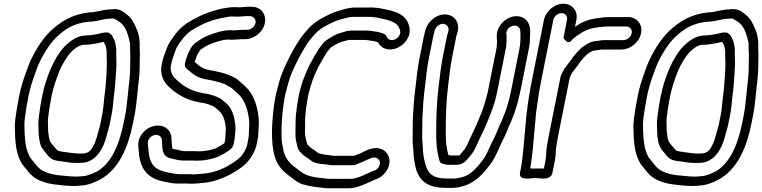

<svg xmlns="http://www.w3.org/2000/svg" viewBox="-20 -798 4065 1024"><path d="M451.4 -682C499.3 -682.7 530.7 -698 563.3 -698H565.3C567.3 -698 569.8 -698.3 571.3 -698.7C589.1 -702.8 598.7 -693.2 622 -677.8C652.4 -653 661.6 -617 672.9 -571.7C674.9 -556.5 672.7 -541 674.4 -518.4C675.9 -498.9 674.3 -479.6 674.3 -455C674.8 -415.7 671.9 -381.1 666.3 -336.8L661.3 -286.8C657.5 -254.7 654.3 -216.8 647.9 -185L638.9 -140C614.3 -16.4 568.3 77 497.2 116.4C469.9 129.8 447 140.4 417 142.1C408.2 142.7 397.7 143.5 389.4 144C353.7 143.9 323.9 139 288.3 136.1C234.4 129.1 197.4 112.6 175.6 85.3L162 68.3C150.4 53.7 142.3 46.2 136 32.8C115.2 -7.6 111.7 -59.7 110.2 -124.7C108.8 -152.8 115.9 -186.8 121.1 -226.3C124.6 -246.9 128 -265.6 132.1 -286C140.3 -327 151.4 -361.5 164 -397L181.3 -444.3C205.4 -502.3 245.3 -565.2 280.8 -599.8C329.9 -645.7 375.5 -674 451.4 -682ZM460.1 -732C459.5 -732 458.4 -732 457.6 -731.9C367 -723 304.3 -683.9 249.2 -632.2C202.7 -587.2 160.8 -518.4 134.2 -454.2C134.1 -454 133.9 -453.5 133.8 -453.1L116.2 -405C103 -367.9 91 -330.6 82.1 -286C77.9 -264.8 74.2 -245 70.7 -223.7C65.7 -185.2 57.6 -151.4 59.3 -113.2C60.7 -49.4 63.4 10.5 89.2 61.1C98.3 80.2 110.2 92 119.6 103.7L133.2 120.7C163.8 158.8 213.1 178.2 272.8 185.8C306.8 190.2 339.3 194 380.3 194C390.6 194 401.7 192.6 410.3 191.9C451.1 189.7 487.6 173.9 514.3 159.3C615.4 103.9 663.7 -13.5 688.9 -140L697.9 -185C705.2 -221.3 708.2 -259.3 712 -291.2L717 -341.2C722.5 -384.9 725.8 -423.9 725.3 -465C725.3 -486.6 727.1 -507.9 725.2 -531.6C724 -548.4 726.7 -566.9 723.2 -589.3C720.4 -607.7 717.3 -626.2 706.9 -646.9C696.5 -671.5 684.5 -698.6 657.8 -719.7C643.2 -731.1 618.6 -756.2 572.5 -748C527.3 -747.7 491.2 -732 460.1 -732ZM423 70C424.3 70 426.2 69.8 427.2 69.7C482.9 60.7 510.9 19.9 530 -19.3C542.6 -46.4 549.1 -77.4 555.9 -100.4C559.8 -112.9 563.3 -126.6 565.9 -140L574.9 -185C581.3 -216.7 584.6 -252.3 586.7 -279.5L592.8 -330C592.8 -330.3 592.9 -330.8 592.9 -331.1L595.9 -370.9C599.7 -414.4 602.2 -458.9 600.1 -500.6C598.9 -512.9 602 -527.7 598.5 -547.2C597.1 -555.8 596.3 -564.8 593.2 -575.2C589.9 -586.2 584.2 -594.7 577.6 -607.5C574.5 -613.7 564.4 -620.4 563.8 -620.8C560.2 -623.5 554.8 -625 550.8 -625L548.8 -625C531.2 -625 512.2 -619.4 500.8 -616.5C478.3 -613 457.9 -609 439.6 -609C388.4 -609 350.6 -574.3 328 -553.7C327.4 -553.2 326.6 -552.4 326.2 -552C296.9 -521.2 268.3 -473.7 250.9 -432.4C232 -387.5 216.1 -341.2 204.9 -285C197.7 -249.2 191.1 -209 187.4 -177.3C182.8 -144.2 185 -125.3 185.7 -100.7C185.9 -79.8 186.7 -66.5 190.6 -50.3C194.6 -17.5 209.6 1 224 16.7C233.1 29.8 242 40.2 256.7 49.7C272.8 60.1 298.6 61.4 310.9 62.8C334.4 67.1 363.4 71 384.8 71H400.8C408.6 71 416.7 70 423 70ZM533.1 -574.6C536.3 -568 539.3 -560.8 544.5 -551C545.6 -546.7 546.7 -538.7 548.3 -529.1C550 -520.5 547.4 -508.8 549.2 -487.4C550.9 -451.4 548.8 -407.4 545.1 -365.1L542.1 -325.5L536 -275C532.6 -246.8 530.7 -213.9 524.9 -185L515.9 -140C513.6 -128.1 510.8 -117.1 507.2 -105.6C499.7 -80 492.3 -49.6 484.4 -32.7C467.8 1.7 457.6 14.8 430.7 20C424.6 20.1 417.4 20.4 409.8 21H396C375.4 18.9 347 16.8 328.8 13.4C314.5 10.7 296.7 9.4 289.5 5.9C280.7 0 274.6 -9.9 265.5 -19.7C251.7 -34.7 243.1 -46.6 241.2 -66.2C239.4 -83.5 236.9 -86.8 236.6 -111.3C235.9 -139 234.1 -153.6 238 -180.8C241.6 -212.2 247.9 -249.9 254.9 -285C265.1 -336.3 280.3 -375.4 297.8 -422.1C311.9 -455.3 338.4 -498.5 359.4 -521.1C382 -541.6 403.6 -559 429.6 -559C455.3 -559 480.3 -564.3 500.1 -567.3C511.1 -568.9 522.6 -573.2 533.1 -574.6Z M1030.2 59C1069.9 59 1108.3 51.1 1140.5 39.2C1141.5 38.8 1142.8 38.2 1143.6 37.9C1164.8 27.2 1187.6 14.4 1207.3 0C1214.4 -5.2 1223.3 -16.7 1225.4 -27L1232 -60C1232.3 -61.6 1232.5 -63.7 1232.5 -64.9C1232.5 -80 1238 -107.4 1235.3 -127.9L1232.4 -148.9C1226.7 -192 1210 -232.1 1175.5 -256.1C1165.8 -263.5 1165 -267.1 1157.4 -271.4C1132.9 -285 1098.2 -297.4 1063.4 -300.8C995.9 -313.3 953.9 -340.7 915.3 -378.4C896.8 -396 883.9 -424.1 893.6 -459.1C893.7 -459.7 893.9 -460.5 894 -461C898.7 -484.1 908.3 -504.3 914.7 -525.4C920.2 -543.4 931.4 -560.5 944.4 -578.1C960.2 -599.5 978.8 -620.7 998.5 -634C1041.6 -661.2 1081.1 -681 1132.6 -695C1151.6 -700.1 1171.6 -703.1 1196.9 -708.4C1206.3 -709.6 1213.3 -710 1222.7 -710C1229.6 -710 1238.5 -709 1247.5 -709C1264.8 -709 1281.9 -712 1290.1 -712H1313.1C1332 -712 1346.5 -693.9 1342.8 -675C1339.1 -656.5 1318 -639 1298.6 -639H1275.6C1258.6 -639 1240.9 -636.2 1229.1 -636C1219.4 -636.8 1215.2 -637 1208.2 -637C1163.6 -637 1124.5 -621 1094.1 -610.4C1073 -603 1050.4 -589.2 1031.4 -575.5C1002.1 -559 991.8 -527.7 987.9 -522.2C986 -519.4 984.3 -515.9 983.6 -513.3C980.3 -502 971.9 -485.6 969 -471L966 -456C962.3 -437.3 984.4 -424.9 990.2 -419.4C1009.3 -401.8 1033.2 -385.2 1066.4 -377.5C1112.5 -368.8 1152.7 -361.3 1184.1 -346.5C1199.7 -336.9 1209.1 -333.4 1217.9 -326.2C1230.5 -313.7 1236.1 -311 1249 -298.4C1285.7 -264.7 1302.9 -213.2 1309.1 -151C1310.7 -132.7 1306.7 -98 1306.5 -71.7C1305.3 -62.9 1304 -55 1302.2 -46L1298 -25C1294.2 -6.1 1282.5 13.4 1269.9 30.2C1259 45.3 1243.6 55.7 1221.5 71.2C1178.4 98.7 1136.1 117.9 1081.7 126.2L1061.9 128.1C1046 129.7 1027.8 131.8 1011.8 132C1003.1 131.2 997.3 131 988.8 131H938.8C913.2 131 896.9 124.9 869.2 120.4C801.5 106.7 776.8 73.5 771.6 2.2L768.4 -31.9C765.7 -65.9 805 -89.3 830.1 -73.6C838.8 -68.2 842.4 -61.6 843.3 -52.4L845.3 -17.8C847 11.8 854 42.4 896.9 47.8C909 50 916.1 53.4 925.5 54.7L938.5 56.6C944.7 57.8 948.1 58 953.4 58H1003.4C1013.9 58 1022 59 1030.2 59ZM1000.7 182C1021.6 182 1041.7 179.4 1057 177.9L1077.4 175.9C1077.7 175.8 1078.3 175.8 1078.7 175.7C1143.7 166 1195.7 141.8 1243.6 111.2C1265.1 97.4 1290.1 80.2 1309.3 53.8C1323.6 34.6 1341.6 7.1 1348 -25L1352.2 -46C1354.4 -57.3 1357.5 -69.7 1357.5 -79.9C1357.5 -103.2 1362.4 -137 1359.9 -165C1353.1 -232.9 1333.8 -295.3 1287.9 -337.6C1273.2 -351.9 1266.3 -355.9 1256.9 -365.2C1242.6 -379.5 1227.8 -385.4 1214.3 -391.9C1175.4 -410.5 1132.1 -417.8 1086.1 -426.5C1064.6 -431.7 1044.3 -444.6 1029 -458.6C1025.3 -462.2 1021.5 -465.1 1018.4 -467.7L1018.7 -469.4C1021.2 -476.9 1026.9 -491.2 1031.1 -504.3C1038.4 -516 1046.3 -529.7 1049.8 -533.3C1051.4 -534.1 1053 -535.1 1054.5 -536.2C1068.8 -546.9 1083.9 -555 1103.6 -564.1C1135 -575.1 1166.5 -587 1198.2 -587C1203.7 -587 1210.9 -586 1218 -586C1236.6 -586 1254.6 -589 1265.6 -589H1288.6C1335.2 -589 1383.3 -627.4 1392.8 -675C1402.2 -722.2 1370.3 -762 1323.1 -762H1300.1C1284.6 -762 1270.9 -759.2 1258.4 -759C1250.8 -759.5 1240.2 -760 1232.7 -760C1221 -760 1209.7 -759.3 1198.7 -757.7C1176.6 -754.7 1155.5 -751.9 1127.7 -742.8C1070.9 -727.3 1022.5 -703.2 976.6 -674C947.8 -654.9 923.9 -629.6 904.7 -601.3C891.6 -583.4 876.2 -561.8 866.5 -532C857.9 -511.4 849.5 -487.8 844.2 -461.9C829.7 -407.6 850.4 -364 876.1 -339.6C918.1 -298.5 969 -265.4 1045.8 -251.4C1046.3 -251.3 1047.2 -251.2 1047.9 -251.1C1075.8 -248.5 1102.1 -239.4 1123.2 -228.2C1127.7 -223.4 1136.2 -217 1139.9 -214.2C1163 -196.4 1176.8 -171.2 1181.9 -133.1L1184.5 -113.1C1184.9 -100.1 1181.9 -78.8 1181.5 -57.6L1176.8 -34.1C1163.3 -24.8 1146.4 -15.1 1129.6 -6.6C1104.6 2.3 1073.2 8.9 1041.2 9C1032.9 8.4 1023.5 8 1013.4 8H963.4C959.9 8 958.4 7.6 956.1 7.2L944.3 5.5C937.3 3.3 925.4 0.3 914.7 -1.6C896.2 -5 900.1 2.2 896.2 -30.9L894.2 -65.6C892.1 -88.5 881.1 -106.1 863.1 -117.4C805.4 -153.4 711.2 -97.4 717.6 -18.1L720.8 15.8C726.9 99.8 765.2 152.7 850.9 169.6C874.3 173.4 894.8 181 928.9 181H978.9C987.3 181 993.7 182 1000.7 182Z M1964.5 115.7C1935.6 129 1903.6 144.8 1880.3 150.9C1871.2 153.2 1862.1 156 1848.9 156H1745.9C1733.9 156 1725.4 155.2 1717.3 154.2L1701.4 152.2C1647 146.6 1613.7 140.4 1580.9 115.2L1570.2 107C1531.3 79.2 1505.7 55.2 1493.6 12.4C1489.1 -14.1 1482.6 -34.2 1482.1 -58.7C1479.1 -117.1 1483.2 -173.7 1492.8 -244.5C1498.9 -288.6 1503.4 -302.5 1515.1 -346.4C1528.6 -397.8 1545.6 -432.7 1568.3 -477.7C1588.6 -518 1617 -567.1 1640.4 -594.1L1658.4 -615C1678.6 -637.6 1695.9 -648.8 1727.7 -665.6C1759.3 -682.7 1780.3 -690.6 1816.7 -700C1833.8 -704.9 1849.1 -708 1866.3 -708H1940.3C1949.8 -708 1957.1 -708.5 1966.2 -707.2L1985.1 -705.2C2051.9 -691.4 2094.4 -683.6 2109.1 -647.9L2112.4 -640C2124.1 -608.9 2090.4 -578.1 2061.7 -585.3C2050.2 -588.2 2045.5 -593.1 2040.4 -605.9C2034.7 -620.1 2004 -624.6 1995.2 -627.7C1992.9 -628.6 1989.8 -629 1987.6 -629C1981.1 -629 1970.3 -631.9 1961 -632.9L1943.7 -634.7C1938.5 -635.7 1932.3 -635.4 1929.2 -635H1851.8C1832.4 -635 1814.2 -627.4 1806.8 -625.3C1773.5 -618.4 1742.7 -598 1722.8 -585C1709.3 -576.2 1699.7 -562.9 1691.6 -552.4L1680.8 -538.4C1679.9 -537.2 1678.8 -535.5 1678.2 -534.5C1669.1 -518.4 1644.8 -478.8 1633.1 -456.1C1610.7 -409.2 1586.6 -353.7 1574.5 -293C1565.7 -249.1 1557.7 -194.4 1556.5 -155.7C1555.9 -125.7 1555.7 -104.1 1555.7 -76.1C1555.7 -50.9 1563.3 -32 1566.1 -17C1567.8 -7.5 1572.5 5.8 1585.3 16.5C1588.6 19.4 1596 28.9 1605.7 34.8C1617.9 43.4 1627.4 49 1635.6 55.8C1656.5 74.5 1686.7 75.5 1707.7 77.8L1725.3 79.8C1731.5 80.5 1739 83 1746.4 83H1865.4C1870.4 83 1876.4 81 1880.1 78.8C1884.9 76 1898.5 72.5 1914.1 65.4C1948.5 49.7 1971.8 34.8 1991.7 45.9C2005.6 53.6 2013.1 73.6 1998.2 94.8C1990.4 106 1982.2 110.8 1964.5 115.7ZM2156.9 -674.1C2131.9 -734.8 2063 -742.1 2003.5 -754.5C2003 -754.6 2001.9 -754.8 2001.2 -754.9L1982.1 -756.8C1972.5 -758.2 1961.4 -758.7 1949.5 -758H1876.3C1853 -758 1832.8 -753.9 1812.4 -748C1775.3 -738.4 1744.9 -727.1 1710.6 -708.4C1677.4 -691 1649.9 -673.6 1622.7 -643L1604.3 -621.9C1573.6 -586.4 1544.9 -534.9 1523.4 -492.3C1500.6 -447.2 1480.7 -406.2 1465.8 -349.6C1454.6 -307.3 1448.7 -287.8 1442.3 -241.4C1428.5 -139.7 1424.2 -39.9 1443.9 32.6C1459 88.7 1493.7 119.7 1534.7 149L1544.8 156.8C1559.6 168.1 1576 181.5 1604 187.4C1629 194.8 1656 198.8 1685.9 201.8L1700.2 203.7C1709.3 205.6 1722.5 206.7 1736.6 206H1838.9C1854.8 206 1870.2 203.8 1885 198.8C1915.9 190.6 1949.3 173.5 1973.8 162.4C1996.8 155.7 2021.5 141.5 2038.5 117.2C2073.6 67 2054.8 18.8 2023 1.1C1975.7 -25.1 1921.9 11 1900.7 20.6C1894.5 23.5 1883 26.3 1868.7 33H1758.8C1753 31.9 1746.6 30.8 1740.7 30.2L1723.1 28.2C1701.7 25.7 1678 20 1674.3 16.5C1662.4 5.1 1650.4 -0.7 1639.9 -8.2C1635.5 -11.3 1633.5 -14.6 1622.8 -24C1620.2 -26.3 1620.1 -26.1 1615.9 -37C1612.2 -55.5 1607.7 -68.9 1606.7 -86.5C1606.7 -112.8 1606.9 -135.5 1607.4 -164.3C1608.5 -197.2 1616.1 -250.6 1624.4 -292.3C1627.1 -303.2 1631.4 -319.4 1636 -336C1647.7 -377.3 1660.2 -404.2 1678.2 -441.9C1686.8 -458.3 1710.1 -496.9 1720.6 -515.4L1729.6 -527.1C1737.5 -536.5 1741.7 -541.8 1746.6 -546.2C1765.3 -558.3 1791.4 -573.3 1808 -576.5C1821.2 -579 1836 -585 1841.8 -585H1921.8C1922.7 -585 1924.5 -585.1 1925.9 -585.3C1926.3 -585.2 1926.8 -585.2 1927.2 -585.1L1944.7 -583.3C1952.9 -581.6 1960.7 -579.8 1973.5 -579.1C1981.4 -576.7 1989.8 -574.8 1995.6 -572.8C2004.1 -556.2 2018.1 -542.3 2040.3 -536.7C2087.5 -524.8 2138.8 -557 2157.9 -600.8C2168.9 -625.9 2166.2 -652.2 2156.9 -674.1Z M2317.9 -662.4C2348.8 -684.8 2379.2 -660.1 2371.1 -631.1L2368.1 -620.7C2365.6 -613 2364.8 -610.2 2363.8 -605L2342 -496C2329.4 -432.8 2328.1 -400.5 2319 -335.2C2308.4 -243.2 2306.9 -173.8 2306.3 -94.1C2306.6 -51.9 2306.7 -20.8 2314.3 17.1C2317.1 32.5 2320.4 47.7 2324.4 61.2C2326.4 67.7 2331.8 72.6 2338.1 74.3C2347.2 76.6 2359.4 81 2369.8 81H2415.8C2448.6 81 2469.3 56.9 2479.8 42.9C2494.2 26.4 2503.5 14.4 2516 -10C2529.1 -37.7 2545.5 -75.8 2556 -96.3C2571.3 -125 2585.7 -166.7 2596.2 -189.9C2596.5 -190.6 2596.9 -191.7 2597.1 -192.2L2606.2 -218C2616.2 -245.2 2625.2 -276.3 2630.3 -302L2679.2 -547C2680.5 -553.3 2680.1 -558.5 2680.6 -565.1L2681.8 -581.1C2682.1 -584.8 2681.6 -592.4 2681.6 -593.9C2683 -609.4 2681.3 -610.9 2680.5 -614.9C2678.3 -648.9 2715.8 -671.9 2741.6 -656.8C2757.1 -647.8 2756.4 -629.8 2755.5 -591.7L2755.1 -575.4C2753.9 -561.9 2752.8 -550 2750 -536L2707.5 -323C2699.5 -282.8 2688.9 -240.3 2676.6 -206.5C2667.4 -183.2 2661.6 -166.5 2653.6 -148.7C2642.4 -126.4 2628.3 -88.5 2620.7 -72.8C2596.7 -29.6 2577.6 25.4 2557.8 51.8C2523.7 96.6 2493 131.6 2450.5 145.2C2432.8 150.1 2417.9 154 2401.3 154H2363.3C2266.4 154 2255.6 110.5 2240.5 43.7C2238.7 33.4 2237.4 23 2236.4 13.4L2235.3 -10.1C2234 -35.7 2231 -49.5 2231.7 -80.2C2232.9 -111.5 2231.6 -155.3 2233.4 -183.5C2235.8 -226 2238.6 -278.5 2245.8 -329.8C2253.9 -399 2256 -430.6 2269 -496L2290.8 -605C2291.9 -610.7 2293.8 -618.6 2296.1 -627L2299.1 -637.4C2302.8 -648.3 2308 -655.2 2317.9 -662.4ZM2293.2 -700.6C2272.7 -685.7 2257.9 -666 2250.4 -642.6L2247.1 -631C2244.3 -620.7 2242.3 -612.7 2240.8 -605L2219 -496C2205.5 -428.5 2203.1 -392.9 2195.2 -326.2C2187.8 -273.4 2184.9 -218.4 2182.5 -176.5C2180.5 -144.7 2181.9 -101.5 2180.7 -71.8C2180 -39.2 2181.7 -22.3 2184.4 2.7L2185.6 26.6C2186.8 39.6 2188.2 50.2 2190.3 61.8C2195.2 89.9 2198.4 115.9 2217 143.9C2240.8 184.7 2290.9 204 2353.3 204H2391.3C2416.5 204 2437.9 198 2456 192.8C2522.2 172.2 2562.5 120.9 2596.6 76.2C2627.1 35.6 2645.1 -21.5 2664.8 -56.5C2676 -76.5 2690.5 -118.4 2698.8 -134.6C2709.9 -156.6 2715.3 -175.6 2724 -197.5C2738.7 -237.6 2749 -280.7 2757.5 -323L2800 -536C2803.6 -553.9 2805.8 -569.5 2806.1 -583.3L2806.5 -599.6C2809.5 -635.4 2810.4 -679.7 2773.5 -701.2C2730.9 -726 2676.7 -703.9 2648.8 -665C2635.3 -646.1 2627.7 -623 2629.8 -600C2630.7 -589.6 2630.4 -585.2 2630.9 -573.4L2629.8 -558.9C2629.4 -554.1 2629.1 -549.9 2628.9 -545.2L2580.5 -303C2572.9 -275.9 2566.6 -248.2 2558.4 -226L2549.6 -200.9C2537.7 -174.2 2523.4 -134 2511.5 -111.7C2498.9 -87 2483.3 -50.7 2470.8 -24C2460.5 -4.1 2457.3 -0.5 2443 16.1C2431.3 29.6 2433.2 31 2425.8 31H2381.8C2379.3 30.5 2376.4 29.9 2370.8 28.5C2368.9 21.2 2366.5 9.7 2364.5 -1.1C2357.7 -34.9 2357.6 -61.9 2357.3 -103.9C2357.8 -182 2359.5 -250.8 2369.6 -338.8C2378.8 -405.2 2380.1 -436.3 2392 -496L2413.8 -605C2414.2 -607 2414.9 -609.7 2416.7 -615.3L2420.1 -626.9C2426.6 -650.1 2423.7 -672 2412.5 -689.9C2390.3 -725.4 2337.6 -732.7 2293.2 -700.6Z M3224.2 -657H3319.2C3339.7 -657 3352.9 -640.5 3348.9 -620.5C3344.9 -600.5 3325.1 -584 3304.6 -584H3196.6C3195.3 -584 3193.4 -583.8 3192.4 -583.7L3180.6 -581.8C3164.2 -579.9 3145.7 -579.9 3124.7 -570.4C3108.5 -563 3098.4 -554.2 3087.5 -547.8C3084.6 -546.1 3081.6 -543.5 3079.6 -541.3C3068 -528.5 3056.6 -520.1 3040.4 -498.7C3023.8 -474.9 3015 -464.6 2997.1 -440.3C2991.9 -433.9 2987.9 -430.1 2985.4 -422.3C2982.1 -415.3 2972.1 -401.3 2968.7 -384L2908 -80C2904.4 -62 2901 -43.1 2898.3 -26.5C2891.2 10.3 2894.3 33.8 2889.2 59L2880.9 100.6C2871 100.9 2859.2 101 2843.8 101C2829 101 2815.8 100.8 2807.8 100.6C2814.9 61.8 2817.2 28.9 2822.3 -6.4C2823 -11.4 2822.9 -13.7 2822.8 -16.3C2827.7 -76.6 2834.2 -135.4 2839.1 -196.4C2845.9 -251.7 2855.4 -312.5 2867.3 -372L2931.1 -692C2935 -711.2 2955.1 -728 2974.8 -728C2994.6 -728 3008 -711.2 3004.1 -692L2985 -596C2985 -596 3007.8 -552.9 3030.1 -584.8C3033.1 -589.1 3045.1 -599 3059.9 -609.2L3086.3 -626.4C3107.1 -638 3126.4 -645.7 3148.9 -649.2C3156.7 -650.1 3161.7 -651 3168.5 -652.3L3183.7 -654.2C3190.1 -655 3196.6 -656 3203 -656C3209.8 -656 3216.6 -657 3224.2 -657ZM2881.1 -692 2817.3 -372C2805 -310.5 2795.3 -248.5 2788.4 -191.6C2783.3 -128.5 2776.7 -69.6 2771.8 -8C2768.6 31.4 2763.5 72.8 2756.2 109L2753.4 123C2744.2 169.4 2816.8 151 2833.9 151C2851.5 151 2917.2 169.4 2926.4 123L2939.2 59C2946.2 24.1 2943 0.1 2948.5 -27.5C2951.4 -45.6 2954.4 -62 2958 -80L3018.6 -383.7C3019.7 -387 3026.7 -399.5 3031.7 -410.7C3051.4 -435.3 3061 -448.2 3080 -475.3C3088.9 -486.9 3096.9 -493.5 3111.4 -508.9C3123.7 -516.6 3133.8 -523.7 3138.1 -525.6C3144.1 -528.3 3160.2 -529.4 3178.4 -532.3L3188.7 -534H3294.6C3342.4 -534 3389.3 -572.5 3398.9 -620.5C3408.5 -668.5 3376.9 -707 3329.1 -707H3234.1C3226.2 -707 3220.9 -706.8 3211.7 -706C3203.4 -705.9 3196.2 -705.3 3186.7 -703.7L3171 -701.8C3164.4 -701 3159.5 -699.6 3152.2 -698.8C3119.3 -693.9 3088.6 -682.3 3065.2 -667L3046.8 -655L3054.1 -692C3063.6 -739.4 3032 -778 2984.8 -778C2937.6 -778 2890.6 -739.4 2881.1 -692Z M3750.4 -682C3798.3 -682.7 3829.7 -698 3862.3 -698H3864.3C3866.3 -698 3868.8 -698.3 3870.3 -698.7C3888.1 -702.8 3897.7 -693.2 3921 -677.8C3951.4 -653 3960.6 -617 3971.9 -571.7C3973.9 -556.5 3971.7 -541 3973.4 -518.4C3974.9 -498.9 3973.3 -479.6 3973.3 -455C3973.8 -415.7 3970.9 -381.1 3965.3 -336.8L3960.3 -286.8C3956.5 -254.7 3953.3 -216.8 3946.9 -185L3937.9 -140C3913.3 -16.4 3867.3 77 3796.2 116.4C3768.9 129.8 3746 140.4 3716 142.1C3707.2 142.7 3696.7 143.5 3688.4 144C3652.7 143.9 3622.9 139 3587.3 136.1C3533.4 129.1 3496.4 112.6 3474.6 85.3L3461 68.3C3449.4 53.7 3441.3 46.2 3435 32.8C3414.2 -7.6 3410.7 -59.7 3409.2 -124.7C3407.8 -152.8 3414.9 -186.8 3420.1 -226.3C3423.6 -246.9 3427 -265.6 3431.1 -286C3439.3 -327 3450.4 -361.5 3463 -397L3480.3 -444.3C3504.4 -502.3 3544.3 -565.2 3579.8 -599.8C3628.9 -645.7 3674.5 -674 3750.4 -682ZM3759.1 -732C3758.5 -732 3757.4 -732 3756.6 -731.9C3666 -723 3603.3 -683.9 3548.2 -632.2C3501.7 -587.2 3459.8 -518.4 3433.2 -454.2C3433.1 -454 3432.9 -453.5 3432.8 -453.1L3415.2 -405C3402 -367.9 3390 -330.6 3381.1 -286C3376.9 -264.8 3373.2 -245 3369.7 -223.7C3364.7 -185.2 3356.6 -151.4 3358.3 -113.2C3359.7 -49.4 3362.4 10.5 3388.2 61.1C3397.3 80.2 3409.2 92 3418.6 103.7L3432.2 120.7C3462.8 158.8 3512.1 178.2 3571.8 185.8C3605.8 190.2 3638.3 194 3679.3 194C3689.6 194 3700.7 192.6 3709.3 191.9C3750.1 189.7 3786.6 173.9 3813.3 159.3C3914.4 103.9 3962.7 -13.5 3987.9 -140L3996.9 -185C4004.2 -221.3 4007.2 -259.3 4011 -291.2L4016 -341.2C4021.5 -384.9 4024.8 -423.9 4024.3 -465C4024.3 -486.6 4026.1 -507.9 4024.2 -531.6C4023 -548.4 4025.7 -566.9 4022.2 -589.3C4019.4 -607.7 4016.3 -626.2 4005.9 -646.9C3995.5 -671.5 3983.5 -698.6 3956.8 -719.7C3942.2 -731.1 3917.6 -756.2 3871.5 -748C3826.3 -747.7 3790.2 -732 3759.1 -732ZM3722 70C3723.3 70 3725.2 69.8 3726.2 69.7C3781.9 60.7 3809.9 19.9 3829 -19.3C3841.6 -46.4 3848.1 -77.4 3854.9 -100.4C3858.8 -112.9 3862.3 -126.6 3864.9 -140L3873.9 -185C3880.3 -216.7 3883.6 -252.3 3885.7 -279.5L3891.8 -330C3891.8 -330.3 3891.9 -330.8 3891.9 -331.1L3894.9 -370.9C3898.7 -414.4 3901.2 -458.9 3899.1 -500.6C3897.9 -512.9 3901 -527.7 3897.5 -547.2C3896.1 -555.8 3895.3 -564.8 3892.2 -575.2C3888.9 -586.2 3883.2 -594.7 3876.6 -607.5C3873.5 -613.7 3863.4 -620.4 3862.8 -620.8C3859.2 -623.5 3853.8 -625 3849.8 -625L3847.8 -625C3830.2 -625 3811.2 -619.4 3799.8 -616.5C3777.3 -613 3756.9 -609 3738.6 -609C3687.4 -609 3649.6 -574.3 3627 -553.7C3626.4 -553.2 3625.6 -552.4 3625.2 -552C3595.9 -521.2 3567.3 -473.7 3549.9 -432.4C3531 -387.5 3515.1 -341.2 3503.9 -285C3496.7 -249.2 3490.1 -209 3486.4 -177.3C3481.8 -144.2 3484 -125.3 3484.7 -100.7C3484.9 -79.8 3485.7 -66.5 3489.6 -50.3C3493.6 -17.5 3508.6 1 3523 16.7C3532.1 29.8 3541 40.2 3555.7 49.7C3571.8 60.1 3597.6 61.4 3609.9 62.8C3633.4 67.1 3662.4 71 3683.8 71H3699.8C3707.6 71 3715.7 70 3722 70ZM3832.1 -574.6C3835.3 -568 3838.3 -560.8 3843.5 -551C3844.6 -546.7 3845.7 -538.7 3847.3 -529.1C3849 -520.5 3846.4 -508.8 3848.2 -487.4C3849.9 -451.4 3847.8 -407.4 3844.1 -365.1L3841.1 -325.5L3835 -275C3831.6 -246.8 3829.7 -213.9 3823.9 -185L3814.9 -140C3812.6 -128.1 3809.8 -117.1 3806.2 -105.6C3798.7 -80 3791.3 -49.6 3783.4 -32.7C3766.8 1.7 3756.6 14.8 3729.7 20C3723.6 20.1 3716.4 20.4 3708.8 21H3695C3674.4 18.9 3646 16.8 3627.8 13.4C3613.5 10.7 3595.7 9.4 3588.5 5.9C3579.7 0 3573.6 -9.9 3564.5 -19.7C3550.7 -34.7 3542.1 -46.6 3540.2 -66.2C3538.4 -83.5 3535.9 -86.8 3535.6 -111.3C3534.9 -139 3533.1 -153.6 3537 -180.8C3540.6 -212.2 3546.9 -249.9 3553.9 -285C3564.1 -336.3 3579.3 -375.4 3596.8 -422.1C3610.9 -455.3 3637.4 -498.5 3658.4 -521.1C3681 -541.6 3702.6 -559 3728.6 -559C3754.3 -559 3779.3 -564.3 3799.1 -567.3C3810.1 -568.9 3821.6 -573.2 3832.1 -574.6Z"/></svg>

Font: Smoothie
Style: OutlineIt
Weight: 400
Foundry: Cannot Into Space Fonts
Version: Version 0.8